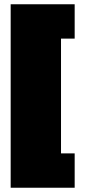

<svg xmlns="http://www.w3.org/2000/svg" viewBox="-20 -828 400 900"><path d="M266 -647V-109H330V52H30V-808H330V-647Z"/></svg>

Font: Dela Gothic One
Style: Regular
Weight: 400
Designer: aratakana
Foundry: aratakana
Version: Version 1.004